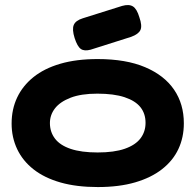

<svg xmlns="http://www.w3.org/2000/svg" viewBox="-20 -740 791 777"><path d="M376 17Q290 17 225 -1.5Q160 -20 116 -54.5Q72 -89 49.5 -136.5Q27 -184 27 -240Q27 -298 49.5 -345.5Q72 -393 115.5 -428Q159 -463 224 -482Q289 -501 375 -501Q490 -501 567.5 -468Q645 -435 684.5 -377Q724 -319 724 -241Q724 -184 702 -137Q680 -90 636 -55.5Q592 -21 527 -2Q462 17 376 17ZM375 -123Q442 -123 485 -138Q528 -153 548.5 -180Q569 -207 569 -243Q569 -280 548.5 -306Q528 -332 484.5 -346.5Q441 -361 374 -361Q308 -361 265.5 -344.5Q223 -328 202.5 -301.5Q182 -275 182 -242Q182 -206 202.5 -179Q223 -152 266 -137.5Q309 -123 375 -123ZM347 -539Q321 -532 307 -542Q293 -552 282 -586Q271 -621 278.5 -639Q286 -657 315 -666L474 -716Q502 -724 518 -714Q534 -704 544 -670Q556 -636 548.5 -619Q541 -602 511 -591Z"/></svg>

Font: Fredoka Expanded SemiBold
Style: Regular
Weight: 600
Width: 7
Designer: Ben Nathan
Foundry: Milena B. Brandão, Ben Nathan
Version: Version 2.001